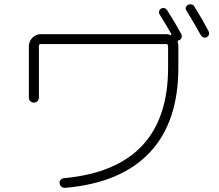

<svg xmlns="http://www.w3.org/2000/svg" viewBox="-20 -860 1040 913"><path d="M934.6 -693.4Q901.4 -752.9 867.2 -808.6Q856.4 -825.2 874 -836.9Q881.8 -840.8 890.6 -838.9Q899.4 -836.9 904.3 -829.1Q941.4 -769.5 971.7 -711.9Q975.6 -704.1 973.6 -696.3Q971.7 -688.5 963.9 -683.6Q945.3 -675.8 934.6 -693.4ZM117.2 -396.5V-639.6Q117.2 -663.1 133.8 -680.2Q150.4 -697.3 172.9 -697.3H772.5Q779.3 -697.3 791 -693.4Q793 -692.4 794.4 -694.3Q795.9 -696.3 794.9 -698.2Q771.5 -739.3 739.3 -791Q734.4 -797.9 736.8 -806.6Q739.3 -815.4 746.1 -819.3Q753.9 -823.2 761.7 -821.3Q769.5 -819.3 775.4 -810.5Q809.6 -757.8 841.8 -698.2Q845.7 -690.4 843.8 -682.1Q841.8 -673.8 834 -669.9Q832 -668 829.1 -668Q823.2 -667 825.2 -659.2Q828.1 -650.4 828.1 -639.6V-538.1Q828.1 -279.3 691.9 -134.8Q555.7 9.8 291 33.2Q281.2 34.2 272.9 28.3Q264.6 22.5 263.7 11.7Q261.7 2.9 268.1 -4.4Q274.4 -11.7 283.2 -12.7Q779.3 -57.6 779.3 -538.1V-641.6Q779.3 -649.4 771.5 -650.4H173.8Q165 -650.4 165 -641.6V-396.5Q165 -386.7 158.2 -379.4Q151.4 -372.1 141.1 -372.1Q130.9 -372.1 124 -378.9Q117.2 -385.7 117.2 -396.5Z"/></svg>

Font: Rounded-X Mgen+ 1mn light
Style: Regular
Weight: 200
Designer: [Source Han Sans]
Ryoko NISHIZUKA  (kana & ideographs); Paul D. Hunt (Latin, Greek & Cyrillic); Wenlong ZHANG  (bopomofo
Version: Version 1.059.20150602